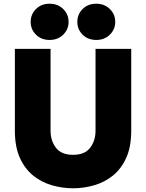

<svg xmlns="http://www.w3.org/2000/svg" viewBox="-20 -1003 786 1033"><path d="M498 -788Q453 -788 424.5 -816.5Q396 -845 396 -885Q396 -926 424.5 -954.5Q453 -983 498 -983Q542 -983 571 -954.5Q600 -926 600 -885Q600 -845 571 -816.5Q542 -788 498 -788ZM247 -788Q202 -788 173.5 -816.5Q145 -845 145 -885Q145 -926 173.5 -954.5Q202 -983 247 -983Q291 -983 320 -954.5Q349 -926 349 -885Q349 -845 320 -816.5Q291 -788 247 -788ZM373 10Q316 10 260 -6Q204 -22 159 -58Q114 -94 87 -153.5Q60 -213 60 -300V-740H252V-300Q252 -246 281 -208Q310 -170 373 -170Q436 -170 465 -208Q494 -246 494 -300V-740H686V-300Q686 -213 659 -153.5Q632 -94 587 -58Q542 -22 486 -6Q430 10 373 10Z"/></svg>

Font: Be Vietnam Pro Black
Style: Regular
Weight: 900
Designer: Lam Bao, Tony Le, Vietanh Nguyen
Foundry: Yellow Type Foundry
Version: Version 1.002; ttfautohint (v1.8.3)